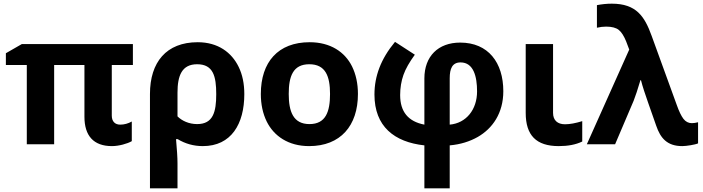

<svg xmlns="http://www.w3.org/2000/svg" viewBox="-20 -786 3828 1046"><path d="M589 -156V-432H704V-546H99L12 -496V-432H126V0H275V-432H440V-150C440 -47 489 10 590 10C627 10 674 -3 698 -17V-124C678 -113 657 -107 635 -107C606 -107 589 -125 589 -156Z M797 -274V240H947V103C947 72 944 28 939 -28H948C989 -3 1035 10 1085 10C1240 10 1311 -111 1311 -273C1311 -330 1301 -379 1280 -422C1242 -500 1168 -556 1057 -556C886 -556 797 -447 797 -274ZM1158 -273C1158 -176 1141 -110 1054 -110C1009 -110 971 -128 947 -152V-281C947 -373 970 -436 1054 -436C1142 -436 1158 -370 1158 -273Z M1665 -436C1754 -436 1778 -370 1778 -274C1778 -178 1755 -110 1666 -110C1577 -110 1553 -179 1553 -274C1553 -370 1576 -436 1665 -436ZM1401 -274C1401 -217 1412 -167 1433 -124C1472 -45 1551 10 1664 10C1835 10 1930 -101 1930 -274C1930 -331 1919 -381 1898 -424C1859 -503 1780 -556 1667 -556C1495 -556 1401 -448 1401 -274Z M2430 -107V-360C2430 -412 2444 -446 2489 -446C2560 -446 2579 -369 2579 -288C2579 -189 2520 -115 2430 -107ZM2487 -554C2367 -554 2292 -479 2292 -359V-107C2204 -124 2160 -177 2160 -268C2160 -307 2166 -344 2178 -378C2190 -412 2211 -448 2240 -488L2132 -558C2093 -511 2065 -464 2047 -417C2029 -370 2020 -322 2020 -271C2020 -97 2128 -12 2292 6V240H2430V6C2488 1 2539 -15 2583 -40C2663 -86 2722 -169 2722 -289C2722 -445 2640 -554 2487 -554Z M3024 10C3074 10 3117 2 3152 -15V-126C3116 -115 3085 -109 3058 -109C3018 -109 2993 -130 2993 -171V-546H2844V-171C2844 -49 2901 10 3024 10Z M3783 -5V-120C3771 -117 3760 -115 3749 -115C3731 -115 3715 -123 3703 -139C3691 -155 3679 -180 3667 -214L3530 -591C3492 -696 3447 -766 3313 -766C3285 -766 3258 -763 3232 -758V-635C3249 -639 3266 -641 3282 -641C3313 -641 3336 -635 3351 -623C3366 -611 3379 -590 3391 -561L3408 -516L3177 0H3331L3432 -237C3442 -262 3454 -299 3469 -349H3472C3476 -332 3482 -313 3489 -291C3496 -269 3518 -206 3555 -101C3578 -34 3614 10 3697 10C3719 10 3769 2 3783 -5Z"/></svg>

Font: Passageway
Style: Regular
Weight: 700
Foundry: Ascender Corporation
Version: Version 1.11